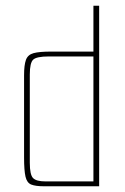

<svg xmlns="http://www.w3.org/2000/svg" viewBox="-20 -650 436 670"><path d="M133 0Q104 0 89 -6Q74 -12 69 -33.5Q64 -55 64 -101V-387Q64 -423 70.5 -441Q77 -459 97 -464.5Q117 -470 159 -470H306V-630H326V0ZM306 -17V-453H150Q108 -453 96 -442Q84 -431 84 -390V-82Q84 -40 95.5 -28.5Q107 -17 138 -17Z"/></svg>

Font: Smooch Sans Thin Thin
Style: Regular
Weight: 250
Version: Version 1.010